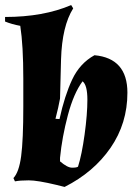

<svg xmlns="http://www.w3.org/2000/svg" viewBox="-24 -723 543 758"><path d="M479 -357Q479 -236 412.5 -139.5Q346 -43 231 15L199 7Q124 -11 89.5 -11Q55 -11 35 -7L29 -20Q51 -43 59.5 -106.5Q68 -170 68 -303V-412Q68 -544 56 -621Q23 -627 -4 -638V-656Q147 -656 257 -703L265 -690Q221 -620 217 -489L213 -334Q207 -300 195 -254L211 -253Q231 -345 261 -409Q291 -473 349 -505Q479 -493 479 -357ZM213 -86Q242 -61 260.5 -61Q279 -61 284 -65Q299 -112 310 -192Q321 -272 321 -329.5Q321 -387 302 -402Q267 -355 244 -268.5Q221 -182 213 -100Z"/></svg>

Font: Almendra
Style: Bold Italic
Weight: 700
Italic angle: -12°
Designer: Ana Sanfelippo
Foundry: Ana Sanfelippo
Version: Version 1.004